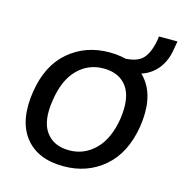

<svg xmlns="http://www.w3.org/2000/svg" viewBox="-97 -722 783 820"><g transform="rotate(15 294.0 -311.5)"><path d="M255 9Q140 9 84 -63Q28 -135 48 -265Q67 -386 141.5 -449Q216 -512 320 -512Q436 -512 492 -440Q548 -368 528 -239Q508 -118 434 -54.5Q360 9 255 9ZM261 -63Q327 -63 375 -110.5Q423 -158 438 -249Q452 -344 418 -391.5Q384 -439 314 -439Q247 -439 200 -392Q153 -345 139 -255Q123 -160 157 -111.5Q191 -63 261 -63ZM423 -450 377 -481 381 -503Q442 -504 467.5 -530Q493 -556 504 -615L506 -632H588L582 -597Q572 -531 531 -492.5Q490 -454 423 -450Z"/></g></svg>

Font: Mulish Medium
Style: Italic
Weight: 500
Italic angle: -9°
Designer: Vernon Adams
Foundry: Vernon Adams
Version: Version 3.603; ttfautohint (v1.8.3)